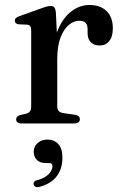

<svg xmlns="http://www.w3.org/2000/svg" viewBox="-20 -501 494 779"><path d="M194.6 -261.3Q194.6 -332.4 215.7 -381.4Q236.7 -430.4 270.4 -455.6Q304.1 -480.8 342.1 -480.8Q387.6 -480.8 412.7 -455.8Q437.8 -430.8 437.8 -386.6Q437.8 -352 423.1 -334.2Q408.4 -316.4 385 -316.4Q361.4 -316.4 348.4 -329.6Q335.4 -342.8 335.4 -366.3V-383.4Q335.2 -400.3 327.3 -408.5Q319.3 -416.8 301.1 -416.8Q279.4 -416.8 258.9 -399.6Q238.4 -382.5 225.4 -348.2Q212.3 -313.9 212.3 -261.5ZM206.7 -450.5 212.3 -334.6V-69.9Q212.3 -57.2 218.2 -50.6Q224.1 -43.9 238.2 -41.9L283.1 -35.6Q293.6 -34.1 298.8 -29.6Q304 -25.1 304 -17Q304 -9.1 298 -4.6Q292 0 280.5 0H68.2Q56.6 0 51 -4.6Q45.5 -9.1 45.5 -16.8Q45.5 -23.2 49.7 -27.6Q54 -31.9 62.8 -34.5L86.4 -39.8Q96.3 -42.4 101.4 -49.2Q106.5 -55.9 106.5 -69.6V-378.2Q106.5 -389.7 102.7 -394.8Q98.9 -399.9 90.1 -400.9L56.3 -402.3Q47.6 -403.7 43.9 -407.3Q40.2 -411 40.2 -416.8Q40.2 -423.4 44.5 -427.8Q48.9 -432.2 60.1 -436L140.9 -464.8Q160.8 -472.2 170.6 -474.6Q180.4 -476.9 186.2 -476.9Q195.7 -476.9 200.5 -470.9Q205.3 -464.8 206.7 -450.5ZM166.1 160.5Q141.7 160.5 129.3 147.5Q116.8 134.5 116.8 115.4Q116.8 93.1 132.9 79.2Q148.9 65.3 172.3 65.3Q199.1 65.3 216.2 83.2Q233.3 101.2 233.3 138.5Q233.3 184.3 209.7 214.8Q186.1 245.2 139.4 257.3Q130 259.6 124.4 257.1Q118.8 254.5 116.9 248.2Q115 242.4 118.3 237.4Q121.5 232.3 130.2 230.3Q152 224.4 165.8 215Q179.5 205.6 186.2 194.2Q192.8 182.8 192.8 172Q192.8 160.5 179.8 160.5Z"/></svg>

Font: Fraunces
Style: Regular
Weight: 900
Version: Version 1.000;[b76b70a41]